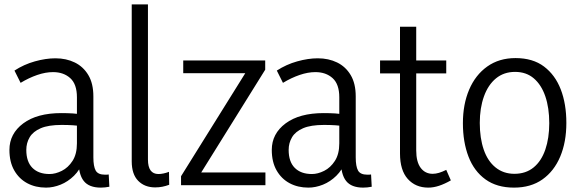

<svg xmlns="http://www.w3.org/2000/svg" viewBox="-20 -845 2645 876"><path d="M338 -115 360 -110Q345 -70 317.5 -43Q290 -16 256.5 -2.5Q223 11 190 11Q142 11 104.5 -9Q67 -29 45 -67.5Q23 -106 23 -161Q23 -235 86 -282Q149 -329 260 -329Q287 -329 312 -327.5Q337 -326 360 -321V-268Q335 -272 312.5 -273.5Q290 -275 261 -275Q201 -275 166 -260Q131 -245 115.5 -219Q100 -193 100 -161Q100 -107 128 -79Q156 -51 206 -51Q233 -51 262 -65.5Q291 -80 311 -111Q331 -142 331 -191V-401Q331 -461 300.5 -488.5Q270 -516 222 -516Q188 -516 150 -503Q112 -490 74 -467L46 -523Q89 -551 139 -565Q189 -579 233 -579Q282 -579 321 -560Q360 -541 383 -502.5Q406 -464 406 -405V-127Q406 -86 416.5 -67Q427 -48 459 -48Q463 -48 467 -48Q471 -48 476 -49L479 7Q469 9 459 10Q449 11 440 11Q386 11 362 -19.5Q338 -50 338 -115Z M581 -109V-825H655V-117Q655 -84 667 -67.5Q679 -51 703 -51Q713 -51 725.5 -53.5Q738 -56 751 -61L752 -2Q736 4 720.5 7Q705 10 688 10Q640 10 610.5 -20Q581 -50 581 -109Z M1191 -58V0H806V-41L1099 -511H816V-569H1190V-527L898 -58Z M1535 -115 1557 -110Q1542 -70 1514.5 -43Q1487 -16 1453.5 -2.5Q1420 11 1387 11Q1339 11 1301.5 -9Q1264 -29 1242 -67.5Q1220 -106 1220 -161Q1220 -235 1283 -282Q1346 -329 1457 -329Q1484 -329 1509 -327.5Q1534 -326 1557 -321V-268Q1532 -272 1509.5 -273.5Q1487 -275 1458 -275Q1398 -275 1363 -260Q1328 -245 1312.5 -219Q1297 -193 1297 -161Q1297 -107 1325 -79Q1353 -51 1403 -51Q1430 -51 1459 -65.5Q1488 -80 1508 -111Q1528 -142 1528 -191V-401Q1528 -461 1497.5 -488.5Q1467 -516 1419 -516Q1385 -516 1347 -503Q1309 -490 1271 -467L1243 -523Q1286 -551 1336 -565Q1386 -579 1430 -579Q1479 -579 1518 -560Q1557 -541 1580 -502.5Q1603 -464 1603 -405V-127Q1603 -86 1613.5 -67Q1624 -48 1656 -48Q1660 -48 1664 -48Q1668 -48 1673 -49L1676 7Q1666 9 1656 10Q1646 11 1637 11Q1583 11 1559 -19.5Q1535 -50 1535 -115Z M1934 11Q1876 11 1840.5 -28.5Q1805 -68 1805 -145V-723H1879V-159Q1879 -106 1899.5 -79Q1920 -52 1954 -52Q1968 -52 1983 -56.5Q1998 -61 2016 -70L2037 -22Q2009 -6 1983.5 2.5Q1958 11 1934 11ZM1714 -510V-569H2016V-510Z M2486 -283Q2486 -353 2468 -405.5Q2450 -458 2415.5 -487.5Q2381 -517 2330 -517Q2279 -517 2243 -487.5Q2207 -458 2188 -405Q2169 -352 2169 -284Q2169 -215 2187 -162.5Q2205 -110 2241 -81Q2277 -52 2327 -52Q2379 -52 2414.5 -81Q2450 -110 2468 -162.5Q2486 -215 2486 -283ZM2564 -284Q2564 -197 2536 -130.5Q2508 -64 2455 -26.5Q2402 11 2325 11Q2247 11 2195 -26.5Q2143 -64 2117.5 -130.5Q2092 -197 2092 -283Q2092 -369 2120.5 -436Q2149 -503 2203 -541.5Q2257 -580 2332 -580Q2411 -580 2462 -541.5Q2513 -503 2538.5 -437Q2564 -371 2564 -284Z"/></svg>

Font: Yaldevi ExtraLight
Style: Regular
Weight: 400
Version: Version 1.100